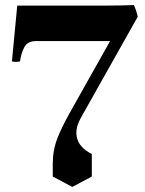

<svg xmlns="http://www.w3.org/2000/svg" viewBox="-20 -722 573 757"><path d="M265 15 188 -26V-75Q188 -130 206 -176Q224 -222 255 -277L414 -560H121Q89 -560 76 -536Q63 -512 59 -480Q43 -476 27 -480L48 -700H401Q428 -700 453.5 -700.5Q479 -701 508 -702Q518 -680 523 -656L298 -256Q280 -223 281 -196.5Q282 -170 296 -151.5Q310 -133 329 -122L342 -115V-26Z"/></svg>

Font: Poltawski Nowy
Style: Bold
Weight: 700
Designer: Adam Pótawski, Mateusz Machalski, Borys Kosmynka, Ania Wieluska
Foundry: Capitalics.wtf
Version: Version 1.001;gftools[0.9.25]